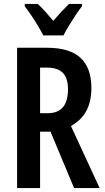

<svg xmlns="http://www.w3.org/2000/svg" viewBox="-20 -957 533 977"><path d="M218 -714Q334 -714 389.5 -663Q445 -612 445 -509Q445 -442 420 -394Q395 -346 341 -316L487 0H357L237 -287H184V0H67V-714ZM218 -613H184V-381H223Q326 -381 326 -503Q326 -560 299.5 -586.5Q273 -613 218 -613ZM200 -777Q190 -797 174 -824Q158 -851 140 -877.5Q122 -904 106 -925V-937H172Q190 -921 210 -898.5Q230 -876 251 -851Q275 -879 292.5 -897.5Q310 -916 331 -937H397V-925Q382 -906 364.5 -879.5Q347 -853 330.5 -826Q314 -799 303 -777Z"/></svg>

Font: Noto Sans ExtraCondensed SemiBold
Style: Regular
Weight: 600
Width: 2
Designer: Monotype Design Team
Foundry: Monotype Imaging Inc.
Version: Version 2.013; ttfautohint (v1.8.4.7-5d5b)